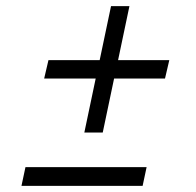

<svg xmlns="http://www.w3.org/2000/svg" viewBox="-20 -605 639 626"><path d="M50 1 63 -60H458L445 1ZM255 -173 292 -349H124L138 -409H305L342 -585H402L365 -409H532L518 -349H352L315 -173Z"/></svg>

Font: Red Hat Text
Style: Italic
Weight: 300
Italic angle: -12°
Designer: Pentagram, MCKL
Foundry: Pentagram, MCKL
Version: Version 1.023